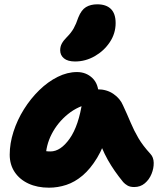

<svg xmlns="http://www.w3.org/2000/svg" viewBox="-20 -860 744 890"><path d="M207 10Q153 10 112 -9Q71 -28 48 -62.5Q25 -97 25 -143Q25 -195 42.5 -249.5Q60 -304 91 -353.5Q122 -403 162 -442Q202 -481 247 -503.5Q292 -526 337 -526Q379 -526 408 -498.5Q437 -471 437 -420Q437 -403 427.5 -393.5Q418 -384 405 -381Q343 -370 295 -331Q247 -292 219.5 -238.5Q192 -185 192 -127Q192 -113 194 -101.5Q196 -90 201 -73L127 -187Q152 -170 171 -164Q190 -158 214 -158Q261 -158 303 -217.5Q345 -277 362 -392Q366 -418 386.5 -432Q407 -446 432 -446Q475 -446 506 -424.5Q537 -403 550 -372Q570 -329 585.5 -292Q601 -255 621.5 -220Q642 -185 677 -147Q692 -131 692.5 -105.5Q693 -80 682.5 -54Q672 -28 651.5 -10.5Q631 7 602 7Q583 7 571 0Q559 -7 551 -16Q529 -43 512 -67.5Q495 -92 480 -118.5Q465 -145 451.5 -177Q438 -209 423 -249L483 -255Q461 -179 430 -128Q399 -77 363 -46.5Q327 -16 287.5 -3Q248 10 207 10ZM328 -575Q294 -575 276.5 -589.5Q259 -604 259 -627Q259 -644 266.5 -658Q274 -672 289 -687Q310 -708 321.5 -728.5Q333 -749 343 -779Q357 -814 378.5 -827Q400 -840 431 -840Q472 -840 494 -818.5Q516 -797 516 -753Q516 -705 489 -664.5Q462 -624 419 -599.5Q376 -575 328 -575Z"/></svg>

Font: Shantell Sans ExtraBold
Style: Regular
Weight: 800
Designer: Stephen Nixon, Anya Danilova, Shantell Martin
Foundry: Arrow Type
Version: Version 1.011;[c5ecc13dd]